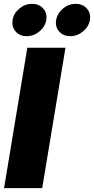

<svg xmlns="http://www.w3.org/2000/svg" viewBox="-20 -975 487 995"><path d="M319.3 -727.5 198.7 0H1L121.6 -727.5ZM344.2 -787.6Q307.6 -787.6 286.4 -812Q265.1 -836.4 271 -871.1Q276.9 -906.2 306.2 -930.7Q335.4 -955.1 372.1 -955.1Q408.7 -955.1 430.2 -930.7Q451.7 -906.2 445.8 -871.1Q439.9 -836.4 410.2 -812Q380.4 -787.6 344.2 -787.6ZM118.2 -787.6Q82 -787.6 60.8 -812Q39.6 -836.4 45.4 -871.1Q50.8 -906.2 80.3 -930.7Q109.9 -955.1 146 -955.1Q182.6 -955.1 204.1 -930.7Q225.6 -906.2 219.7 -871.1Q213.9 -836.4 184.3 -812Q154.8 -787.6 118.2 -787.6Z"/></svg>

Font: Inter 16pt Black
Style: Italic
Weight: 900
Italic angle: -9.3988°
Version: Version 4.001;git-66647c0bb